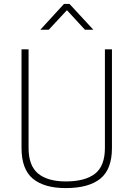

<svg xmlns="http://www.w3.org/2000/svg" viewBox="-20 -952 682 981"><path d="M126 -196Q126 -105 175 -65Q224 -25 316 -25Q415 -25 465.5 -64.5Q516 -104 516 -196V-700H552V-196Q552 -87 492.5 -39Q433 9 316 9Q206 9 148 -39Q90 -87 90 -196V-700H126ZM186 -800 307 -932H335L457 -800H414L322 -900L229 -800Z"/></svg>

Font: TitilliumText22L Th
Style: Thin
Weight: 100
Designer: Campivisivi
Foundry: Campivisivi
Version: 1.000